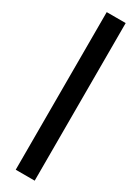

<svg xmlns="http://www.w3.org/2000/svg" viewBox="-190 -639 530 728"><g transform="rotate(30 75.5 -275.0)"><path d="M37 70H120V-620H37Z"/></g></svg>

Font: Charger Pro
Style: BdExt
Weight: 700
Designer: Jasper
Foundry: Cannot Into Space Fonts
Version: Version 1.09